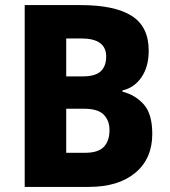

<svg xmlns="http://www.w3.org/2000/svg" viewBox="-20 -827 666 754"><path d="M296 -807Q431 -807 497.5 -764.5Q564 -722 564 -628Q564 -565 535.5 -523.5Q507 -482 461 -472V-467Q512 -454 545 -416.5Q578 -379 578 -301Q578 -204 511.5 -148.5Q445 -93 329 -93H77V-807ZM304 -527Q354 -527 375.5 -547Q397 -567 397 -605Q397 -676 299 -676H240V-527ZM240 -400V-227H314Q366 -227 388 -250.5Q410 -274 410 -316Q410 -354 387 -377Q364 -400 310 -400Z"/></svg>

Font: Noto Sans Telugu UI SemiCondensed ExtraBold
Style: Regular
Weight: 800
Width: 4
Designer: Jelle Bosma - Monotype Design Team
Foundry: Monotype Imaging Inc.
Version: Version 2.005; ttfautohint (v1.8.4.7-5d5b)